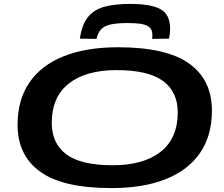

<svg xmlns="http://www.w3.org/2000/svg" viewBox="-20 -953 1148 983"><path d="M550 10Q303 10 186.5 -73.5Q70 -157 70 -314Q70 -442 130.5 -530.5Q191 -619 306 -665Q421 -711 585 -711Q832 -711 948.5 -627.5Q1065 -544 1065 -387Q1065 -259 1004.5 -170.5Q944 -82 829 -36Q714 10 550 10ZM557 -107Q715 -107 802.5 -176Q890 -245 890 -377Q890 -483 814.5 -538.5Q739 -594 577 -594Q419 -594 332 -525Q245 -456 245 -324Q245 -218 320 -162.5Q395 -107 557 -107ZM646 -933Q753 -933 802 -906Q851 -879 851 -805Q851 -781 845 -755L759 -754Q760 -761 760 -766.5Q760 -772 760 -776Q760 -804 741 -816.5Q722 -829 693 -832Q664 -835 634 -835Q580 -835 547.5 -828Q515 -821 498 -803.5Q481 -786 474 -754L389 -755Q399 -828 431 -866.5Q463 -905 516.5 -919Q570 -933 646 -933Z"/></svg>

Font: Georama ExtraExtended SemiBold
Style: Italic
Weight: 600
Width: 8
Italic angle: -9°
Designer: Jean-Baptiste Levee
Foundry: Production Type
Version: Version 1.000